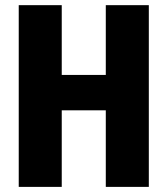

<svg xmlns="http://www.w3.org/2000/svg" viewBox="-20 -731 655 751"><path d="M393.8 0V-299.5H221.5V0H53.3V-710.8H221.5V-437.9H393.8V-710.8H562.1V0Z"/></svg>

Font: Fira Code
Style: Bold
Weight: 700
Monospace: yes
Designer: Carrois Corporate, Edenspiekermann AG, Nikita Prokopov
Foundry: Carrois Corporate, Edenspiekermann AG, Nikita Prokopov
Version: Version 6.000; ttfautohint (v1.8.2) -l 8 -r 50 -G 200 -x 14 